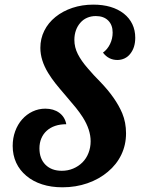

<svg xmlns="http://www.w3.org/2000/svg" viewBox="-20 -775 610 813"><path d="M91.8 -30.3Q63.5 -53.7 48.6 -85.9Q33.7 -118.2 33.7 -157.2Q33.7 -189.9 44.2 -219Q54.7 -248 73.7 -269.5Q92.8 -291 118.2 -303Q143.6 -314.9 171.9 -314.9Q207 -314.9 231 -297.4Q254.9 -279.8 260.7 -249Q208.5 -249 177.7 -221.2Q163.1 -208 155 -189Q147 -169.9 147 -147Q147 -103 172.6 -77.4Q198.2 -51.8 241.7 -51.8Q267.6 -51.8 290 -61.3Q312.5 -70.8 329.1 -87.4Q345.7 -104 354.7 -127.2Q363.8 -150.4 363.8 -176.8Q363.8 -225.6 330.6 -278.3Q317.4 -298.8 301.5 -318.6Q285.6 -338.4 257.3 -371.1Q231.9 -400.4 214.8 -421.9Q197.8 -443.4 184.1 -465.8Q150.9 -520 150.9 -572.3Q150.9 -611.3 167.5 -644.8Q184.1 -678.2 214.8 -703.1Q245.6 -728 286.6 -741.7Q327.6 -755.4 375 -755.4Q455.6 -755.4 504.4 -717.3Q527.8 -698.7 540.3 -672.9Q552.7 -647 552.7 -615.2Q552.7 -573.7 531.7 -547.4Q522 -534.7 507.6 -527.8Q493.2 -521 477.1 -521Q439.5 -521 416 -552.2Q435.1 -565.9 446 -588.6Q457 -611.3 457 -637.2Q457 -669.4 438 -688.2Q418.9 -707 385.7 -707Q365.7 -707 348.9 -699.7Q332 -692.4 320.3 -678.7Q308.1 -665 301.5 -646.5Q294.9 -627.9 294.9 -606Q294.9 -574.7 309.6 -545.9Q324.2 -517.1 351.6 -485.8Q376 -457 404.3 -428.7Q470.2 -360.4 497.6 -295.4Q513.7 -256.8 513.7 -210.4Q513.7 -161.6 493.7 -119.9Q473.6 -78.1 436.5 -47.4Q399.4 -16.1 350.1 1Q300.8 18.1 244.6 18.1Q196.8 18.1 158.2 5.6Q119.6 -6.8 91.8 -30.3Z"/></svg>

Font: Pattaya
Style: Regular
Weight: 400
Designer: Pablo Impallari / Thai characters Designed by Thanarat Vachiruckul and Suppakit Chalermlarp
Foundry: Pablo Impallari
Version: Version 1.007;September 16, 2023;FontCreator 15.0.0.2934 64-